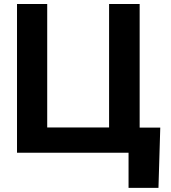

<svg xmlns="http://www.w3.org/2000/svg" viewBox="-20 -747 834 939"><path d="M63.2 -727.3H210.9V-123.6H513.5V-727.3H663V-122.9H763.8L755 171.9H608.7V0H63.2Z"/></svg>

Font: Cannonade
Style: Bold
Weight: 700
Designer: Rasmus Andersson
Foundry: rsms
Version: Version 3.012;git-f93a4a705